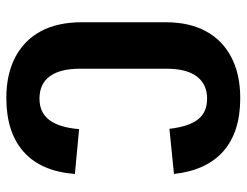

<svg xmlns="http://www.w3.org/2000/svg" viewBox="-104 -646 760 591"><g transform="rotate(90 275.5 -350.0)"><path d="M281 10Q208 10 155.5 -17.5Q103 -45 75.5 -96.5Q48 -148 48 -222V-481Q48 -553 75.5 -604Q103 -655 155.5 -682.5Q208 -710 282 -710Q386 -710 445 -658Q504 -606 515 -506L376 -492Q369 -552 347 -580Q325 -608 283 -608Q239 -608 215 -576.5Q191 -545 191 -483V-218Q191 -155 214.5 -123.5Q238 -92 283 -92Q326 -92 349 -122.5Q372 -153 377 -214L515 -201Q507 -97 447 -43.5Q387 10 281 10Z"/></g></svg>

Font: Pathway Extreme Condensed
Style: Bold
Weight: 700
Width: 3
Version: Version 1.001;gftools[0.9.26]